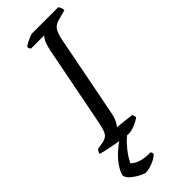

<svg xmlns="http://www.w3.org/2000/svg" viewBox="-300 -737 970 970"><g transform="rotate(-45 185.0 -252.0)"><path d="M167 0Q160 0 142.6 -2.4Q125.3 -4.8 102.6 -8.5Q79.8 -12.3 57 -16.7Q34.1 -21.1 16.4 -25.4Q-1.3 -29.6 -9.3 -32.6Q-7.3 -40.6 -3 -47.3Q1.2 -54 5.2 -56.7L34.3 -60.7Q57 -64.5 69.2 -73Q81.4 -81.5 88.3 -101.7Q95.3 -121.9 102.3 -158.3L183.9 -575.7Q193.4 -620.2 203.6 -636.1Q213.7 -651.9 216.2 -653.6H122.1Q119.9 -656.6 117.5 -660.7Q115.1 -664.8 114.4 -672.4Q121.1 -678.9 134.7 -686.1Q148.2 -693.2 161.5 -698.6Q174.8 -704 180 -704H366.8Q370.8 -700 374.8 -691.2Q378.8 -682.4 378.6 -671.4L330 -658.4Q297.1 -650.4 284.7 -631.3Q272.3 -612.1 264.3 -572.1L178.4 -132.1Q173.6 -107.8 164.5 -90.3Q155.3 -72.7 148.3 -65.5L245.8 -55Q248.4 -51.6 250.4 -45Q252.4 -38.3 252.4 -32.6Q236.1 -20.1 210.9 -10Q185.7 0 167 0ZM89.6 200Q82.8 200 61.9 190Q41 180 20.9 164Q0.8 148 -4.2 129Q1.6 102.6 20.1 76.1Q38.6 49.6 64 26.3Q89.5 3 116 -14L176 -14.8Q149 2.5 126.6 26.6Q104.3 50.7 89 73.4Q73.8 96.1 67.6 111.1Q84.4 128.6 113.2 137Q142 145.3 178.8 144.1Q181 147.4 182.9 151.4Q184.8 155.5 183 162Q167 178.2 138.5 189.1Q109.9 200 89.6 200Z"/></g></svg>

Font: Texturina Medium
Style: Italic
Weight: 500
Italic angle: -11°
Designer: Guillermo Torres Carreño
Foundry: Omnibus-Type
Version: Version 1.002